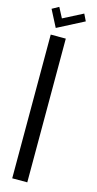

<svg xmlns="http://www.w3.org/2000/svg" viewBox="-143 -984 515 1022"><g transform="rotate(15 114.5 -473.0)"><path d="M77.1 -890.6 185.5 -946.3 204.1 -908.2 58.6 -833 10.7 -925.8 47.9 -946.3ZM125 -792V0H42V-792Z"/></g></svg>

Font: wanta
Style: Medium
Weight: 500
Version: Version 0.91